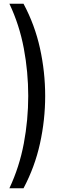

<svg xmlns="http://www.w3.org/2000/svg" viewBox="-20 -800 350 1020"><path d="M105 200Q165 87 192.5 -38Q220 -163 220 -290Q220 -418 192.5 -543Q165 -668 105 -780H30Q83 -668 106.5 -543Q130 -418 130 -290Q130 -163 106.5 -38Q83 87 30 200Z"/></svg>

Font: Jost-400-Book
Style: Regular
Weight: 400
Version: Version 3.200; ttfautohint (v0.97) -l 8 -r 50 -G 200 -x 14 -